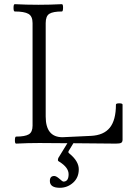

<svg xmlns="http://www.w3.org/2000/svg" viewBox="-20 -686 648 921"><path d="M57.1 2.9Q51.3 2.9 51.5 -13.9Q51.8 -30.8 57.1 -30.8Q99.6 -30.8 117.9 -41.5Q136.2 -52.2 136.2 -83V-575.2Q136.2 -608.4 116.2 -619.6Q96.2 -630.9 50.8 -630.9Q44.9 -630.9 44.9 -648.4Q44.9 -666 50.8 -666Q106.4 -663.1 164.1 -663.1Q219.7 -663.1 276.9 -666Q282.7 -666 282.5 -648.4Q282.2 -630.9 276.9 -630.9Q234.4 -630.9 216.8 -619.9Q199.2 -608.9 199.2 -575.2V-127Q199.2 -27.8 279.8 -27.8L416 -34.2Q477.5 -37.1 506.8 -73.5Q536.1 -109.9 536.1 -184.1Q536.1 -190.4 552 -190.4Q567.9 -190.4 567.9 -184.1V-16.1Q567.9 -4.9 561.3 -1Q554.7 2.9 536.1 2.9Q467.8 2.9 332 1L310.1 37.1Q308.1 39.1 308.1 43.9Q308.1 47.4 312 49.8Q357.9 86.9 357.9 126Q357.9 166 330.6 190.4Q303.2 214.8 267.1 214.8Q219.2 214.8 219.2 182.1Q219.2 158.2 240.2 158.2Q249.5 158.2 264.2 170.9Q279.8 185.1 284.2 185.1Q309.1 185.1 309.1 149.9Q309.1 117.7 266.1 90.8Q257.8 86.9 257.8 82Q257.8 77.6 259.8 71.8L303.2 1Q258.3 0 168.9 0Q114.3 0 57.1 2.9Z"/></svg>

Font: Junicode SmCond Light
Style: Regular
Weight: 300
Width: 4
Designer: Peter S. Baker
Version: Version 2.206